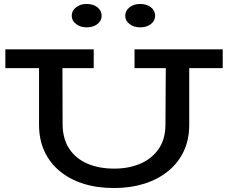

<svg xmlns="http://www.w3.org/2000/svg" viewBox="-20 -935 1151 969"><path d="M556 14Q471 14 402 -7.5Q333 -29 282.5 -70.5Q232 -112 204.5 -171Q177 -230 177 -305V-635H295L296 -305Q297 -233 330 -183.5Q363 -134 421.5 -109Q480 -84 556 -84Q631 -84 689.5 -109.5Q748 -135 781.5 -184.5Q815 -234 815 -306L817 -635H935V-305Q935 -230 907 -171Q879 -112 827.5 -70.5Q776 -29 707 -7.5Q638 14 556 14ZM7 -591V-686H453V-591ZM659 -591V-686H1104V-591ZM687 -797Q655 -797 633.5 -814Q612 -831 612 -855Q612 -881 633.5 -898Q655 -915 687 -915Q721 -915 742 -898Q763 -881 763 -855Q763 -831 742 -814Q721 -797 687 -797ZM417 -797Q385 -797 363.5 -814Q342 -831 342 -855Q342 -881 363.5 -898Q385 -915 417 -915Q451 -915 472 -898Q493 -881 493 -855Q493 -831 472 -814Q451 -797 417 -797Z"/></svg>

Font: BioRhyme SemiExpanded Medium
Style: Regular
Weight: 500
Width: 6
Designer: Aoife Mooney
Foundry: Aoife Mooney Type
Version: Version 1.600;gftools[0.9.33]